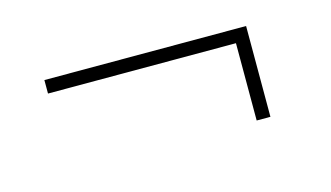

<svg xmlns="http://www.w3.org/2000/svg" viewBox="-38 -459 614 356"><g transform="rotate(-15 269.0 -281.0)"><path d="M446.8 -367.7V-193.4H420.4V-341.8H59.6V-367.7Z"/></g></svg>

Font: Vazirmatn RD FD Thin
Style: Regular
Weight: 100
Designer: Saber Rastikerdar
Foundry: Saber Rastikerdar
Version: Version 33.003